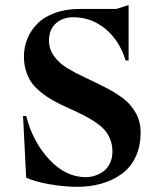

<svg xmlns="http://www.w3.org/2000/svg" viewBox="-20 -720 618 748"><path d="M69.8 -268.1H82Q107.9 -167 172.1 -98.4Q236.3 -29.8 314 -29.8Q332 -29.8 349.4 -35.4Q366.7 -41 382.6 -52.2Q398.4 -63.5 408.2 -83.5Q418 -103.5 418 -129.9Q418 -160.2 406.2 -184.8Q394.5 -209.5 374.5 -226.6Q354.5 -243.7 328.6 -258.5Q302.7 -273.4 274.2 -286.4Q245.6 -299.3 217 -312.7Q188.5 -326.2 162.6 -343.5Q136.7 -360.8 116.7 -381.6Q96.7 -402.3 85 -432.6Q73.2 -462.9 73.2 -500Q73.2 -536.6 86.7 -569.3Q100.1 -602.1 126 -628.2Q151.9 -654.3 194.1 -669.7Q236.3 -685.1 290 -685.1H433.1L481 -700.2V-483.9L469.2 -484.9Q444.8 -563.5 389.9 -608.2Q335 -652.8 266.1 -652.8Q223.6 -652.8 197.3 -628.7Q170.9 -604.5 170.9 -562Q170.9 -528.3 190.7 -501Q210.4 -473.6 241.9 -454.6Q273.4 -435.5 311.5 -418Q349.6 -400.4 387.5 -381.1Q425.3 -361.8 456.8 -338.9Q488.3 -315.9 508.1 -281.5Q527.8 -247.1 527.8 -204.1Q527.8 -149.9 508.1 -108.4Q488.3 -66.9 453.6 -42Q418.9 -17.1 375.2 -4.6Q331.5 7.8 280.8 7.8Q230.5 7.8 174.1 -2Q117.7 -11.7 82 -27.8Z"/></svg>

Font: Bluu Next
Style: Bold
Weight: 700
Designer: Jean-Baptiste Morizot, Igor Stepanchenko (Cyrillic)
Foundry: Igor Stepanchenko
Version: Version 1.005